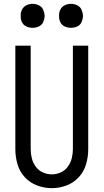

<svg xmlns="http://www.w3.org/2000/svg" viewBox="-20 -973 540 1001"><path d="M150 -828Q133 -828 117.5 -835Q102 -842 94.5 -857.5Q87 -873 88 -890Q87 -907 94.5 -922.5Q102 -938 117.5 -945.5Q133 -953 150 -953Q167 -953 182.5 -945.5Q198 -938 205 -922.5Q212 -907 213 -890Q212 -873 205 -857.5Q198 -842 182.5 -835Q167 -828 150 -828ZM350 -828Q333 -828 317.5 -835Q302 -842 294.5 -857.5Q287 -873 288 -890Q287 -907 294.5 -922.5Q302 -938 317.5 -945.5Q333 -953 350 -953Q367 -953 382.5 -945.5Q398 -938 405 -922.5Q412 -907 413 -890Q412 -873 405 -857.5Q398 -842 382.5 -835Q367 -828 350 -828ZM250 8Q211 8 173.5 -6Q136 -20 109 -49.5Q82 -79 71 -117.5Q60 -156 60 -195V-735H140V-195Q140 -171 146 -147.5Q152 -124 166.5 -104Q181 -84 203.5 -74Q226 -64 250 -64Q274 -64 296.5 -74Q319 -84 333.5 -104Q348 -124 354 -147.5Q360 -171 360 -195V-735H440V-195Q440 -156 429 -117.5Q418 -79 391 -49.5Q364 -20 326.5 -6Q289 8 250 8Z"/></svg>

Font: Iosevka SS08
Style: Regular
Weight: 400
Monospace: yes
Designer: Belleve Invis
Foundry: Belleve Invis
Version: 2.1.0; ttfautohint (v1.8.2)